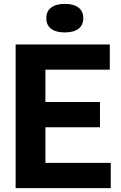

<svg xmlns="http://www.w3.org/2000/svg" viewBox="-20 -969 622 989"><path d="M214 -130H550.5V0H60.5V-740H545.5V-610H214V-443.5H495V-313.5H214ZM218.5 -875.5Q218.5 -911 243.5 -930Q268.5 -949 314 -949Q359.5 -949 384.2 -930Q409 -911 409 -875.5Q409 -839.5 384.2 -820.8Q359.5 -802 314 -802Q268 -802 243.2 -820.8Q218.5 -839.5 218.5 -875.5Z"/></svg>

Font: Encode Sans Semi Condensed
Style: Bold
Weight: 700
Width: 4
Designer: Multiple Designers
Foundry: Impallari Type
Version: Version 2.000